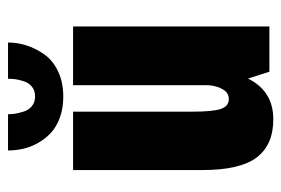

<svg xmlns="http://www.w3.org/2000/svg" viewBox="-134 -574 717 490"><g transform="rotate(-90 225.0 -328.5)"><path d="M362 -667Q362 -642.5 354.2 -618.8Q346.5 -595 331 -573.5Q315.5 -552 287.8 -539Q260 -526 223.5 -526Q194 -526 170.2 -534.8Q146.5 -543.5 131.2 -557.8Q116 -572 105.5 -590.8Q95 -609.5 90.8 -628.5Q86.5 -647.5 86.5 -667H179Q179 -658.5 180.2 -649.8Q181.5 -641 185.5 -627.8Q189.5 -614.5 199.5 -606.2Q209.5 -598 224.5 -598Q239.5 -598 249.5 -606.2Q259.5 -614.5 263.5 -627.8Q267.5 -641 268.5 -649.8Q269.5 -658.5 269.5 -667ZM166 10Q101 10 68.8 -32.2Q36.5 -74.5 36.5 -171.5V-501H185.5V-198.5Q185.5 -144 192.5 -123.8Q199.5 -103.5 218 -103.5Q233 -103.5 242 -118Q251 -132.5 253 -154.5V-501H403V0H287.5L270 -54.5Q238 10 166 10Z"/></g></svg>

Font: League Mono Condensed
Style: Bold
Weight: 700
Width: 1
Designer: Tyler Finck
Foundry: The League of Moveable Type / Tyler Finck
Version: Version 2.210